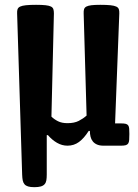

<svg xmlns="http://www.w3.org/2000/svg" viewBox="-20 -607 573 800"><path d="M51.3 -551.3Q50.8 -561.5 53.2 -568.6Q55.7 -575.7 64 -579.6Q72.3 -583.5 88.1 -585.2Q104 -586.9 130.4 -586.9Q155.3 -586.9 170.2 -585.2Q185.1 -583.5 192.6 -579.6Q200.2 -575.7 202.4 -568.6Q204.6 -561.5 204.6 -551.3L194.3 -121.1Q205.6 -109.9 221.7 -101.8Q237.8 -93.8 261.2 -93.8Q289.6 -93.8 308.1 -103.3Q326.7 -112.8 340.8 -125.5L328.6 -551.3Q328.1 -561.5 330.3 -568.6Q332.5 -575.7 339.8 -579.6Q347.2 -583.5 360.8 -585.2Q374.5 -586.9 397.9 -586.9Q424.3 -586.9 440.2 -585.2Q456.1 -583.5 464.4 -579.6Q472.7 -575.7 475.1 -568.6Q477.5 -561.5 477.1 -551.3L459.5 -92.8H483.9Q496.6 -92.8 503.7 -91.1Q510.7 -89.4 514.2 -84.5Q517.6 -79.6 518.3 -71Q519 -62.5 519 -48.8Q519 -33.7 518.3 -24.2Q517.6 -14.6 514.2 -9.3Q510.7 -3.9 503.7 -2Q496.6 0 483.9 0H422.9H411.1Q395 0 384 -4.9Q373 -9.8 366.5 -18.1Q359.9 -26.4 357.2 -37.6Q354.5 -48.8 354.5 -61.5H349.6Q330.1 -30.8 309.1 -15.4Q288.1 0 261.2 0Q238.3 0 217.5 -12Q196.8 -23.9 179.7 -43.9H174.8V120.6Q174.8 134.8 173.1 144.5Q171.4 154.3 165.8 160.6Q160.2 167 149.9 169.9Q139.6 172.9 123 172.9Q106.9 172.9 97.2 169.9Q87.4 167 82 160.6Q76.7 154.3 74.7 144.5Q72.8 134.8 72.3 120.6Z"/></svg>

Font: Denk One
Style: Regular
Weight: 400
Designer: Irina Smirnova
Foundry: Irina Smirnova
Version: Version 1.002